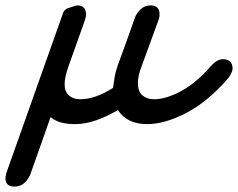

<svg xmlns="http://www.w3.org/2000/svg" viewBox="-203 -425 880 710"><path d="M-177 216Q-178 217 -179.5 219.5Q-181 222 -182 227Q-180 219 -177 216ZM31 -379Q33 -384 38.5 -389Q44 -394 49 -395L77 -404Q78 -404 79 -404.5Q80 -405 82 -405Q115 -405 115 -372Q115 -367 114.5 -363Q114 -359 111 -353L113 -356L50 -179Q36 -139 36 -114Q36 -86 52 -72Q68 -58 93 -58Q122 -58 153 -69Q184 -80 215 -100Q217 -117 220.5 -138Q224 -159 232 -182Q248 -226 264.5 -271Q281 -316 296 -360Q302 -376 317 -390.5Q332 -405 354 -405Q387 -405 387 -372Q387 -367 386.5 -363Q386 -359 383 -353L385 -356Q369 -311 352.5 -267Q336 -223 320 -178Q307 -145 307 -118Q307 -86 324 -72Q341 -58 367 -58Q411 -58 467.5 -88.5Q524 -119 578 -182Q600 -206 621 -206Q657 -206 657 -171Q657 -158 641 -136Q567 -50 487 -8Q407 34 341 34Q303 34 276 20.5Q249 7 233 -18Q192 6 152 20Q112 34 74 34Q48 34 25 28.5Q2 23 -16 8Q-35 62 -54 116Q-73 170 -92 223Q-100 240 -114 252.5Q-128 265 -150 265Q-183 265 -183 233Q-183 231 -182.5 230Q-182 229 -182 227Q-182 224 -180 216Z"/></svg>

Font: Discipuli Britannica Bold
Style: Regular
Weight: 700
Designer: Peter Wiegel
Foundry: Peter Wiegel
Version: Version 0.001 2009